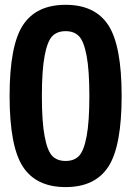

<svg xmlns="http://www.w3.org/2000/svg" viewBox="-20 -760 540 790"><path d="M194.8 -118.7Q214.8 -97.7 250 -97.7Q285.2 -97.7 305.2 -118.7Q325.2 -139.6 336.4 -199.2Q347.7 -258.8 347.7 -364.7Q347.7 -470.7 336.4 -530.3Q325.2 -589.8 305.2 -610.8Q285.2 -631.8 250 -631.8Q214.8 -631.8 194.8 -610.8Q174.8 -589.8 163.6 -530.3Q152.3 -470.7 152.3 -364.7Q152.3 -258.8 163.6 -199.2Q174.8 -139.6 194.8 -118.7ZM74.2 -656.2Q128.9 -740.2 250 -740.2Q371.1 -740.2 425.8 -656.2Q480.5 -572.3 480.5 -365.2Q480.5 -158.2 425.8 -74.2Q371.1 9.8 250 9.8Q128.9 9.8 74.2 -74.2Q19.5 -158.2 19.5 -365.2Q19.5 -572.3 74.2 -656.2Z"/></svg>

Font: Rounded-X Mgen+ 1mn bold
Style: Bold
Weight: 700
Designer: [Source Han Sans]
Ryoko NISHIZUKA  (kana & ideographs); Paul D. Hunt (Latin, Greek & Cyrillic); Wenlong ZHANG  (bopomofo
Version: Version 1.059.20150602